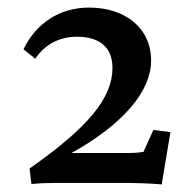

<svg xmlns="http://www.w3.org/2000/svg" viewBox="-20 -717 510 507"><path d="M58 -272 63 -231C82 -233 104 -234 124 -234H302C329 -234 378 -233 407 -230L430 -368L385 -374L359 -316C346 -314 336 -313 318 -313H169C307 -390 379 -477 379 -557C379 -642 312 -697 215 -697C137 -697 75 -655 42 -587L73 -562C100 -601 138 -620 183 -620C244 -620 277 -591 277 -538C277 -459 215 -382 58 -272Z"/></svg>

Font: TPK Tissa Web Medium
Style: Regular
Weight: 500
Designer: Jacques Le Bailly, Suppakit Chalermlarp | Katatrad Co.,Ltd.
Foundry: Jacques Le Bailly, Cadson Demak Co.,Ltd.
Version: Version 5.000;Glyphs 3.1.2 (3151)